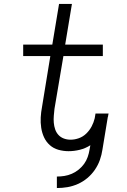

<svg xmlns="http://www.w3.org/2000/svg" viewBox="-20 -755 640 969"><path d="M267 194V136Q286 136 305 133Q324 130 342.5 122Q361 114 377 101Q393 88 404.5 72Q416 56 422.5 37.5Q429 19 432 0L436 -22Q411 -6 382.5 1Q354 8 326 8Q300 8 275 1Q250 -6 231.5 -22.5Q213 -39 202.5 -61.5Q192 -84 188 -110Q184 -136 185.5 -162.5Q187 -189 192 -215L234 -472H97V-530H244L278 -735H343L309 -530H499V-472H300L255 -206Q253 -188 251.5 -170.5Q250 -153 251.5 -135.5Q253 -118 258.5 -102Q264 -86 275 -74Q286 -62 302 -56Q318 -50 336 -50Q357 -50 378 -57.5Q399 -65 415.5 -81Q432 -97 442.5 -117Q453 -137 458 -158L462 -182H528Q527 -180 527 -177.5Q527 -175 526 -173Q526 -170 525.5 -168Q525 -166 524 -164L497 0Q493 27 484 52.5Q475 78 459 101.5Q443 125 421 143.5Q399 162 373 173.5Q347 185 320.5 189.5Q294 194 267 194Z"/></svg>

Font: Iosevka Curly Slab LtExObl
Style: Regular
Weight: 300
Width: 7
Italic angle: -9°
Monospace: yes
Designer: Belleve Invis
Foundry: Belleve Invis
Version: Version 11.1.0; ttfautohint (v1.8.3)